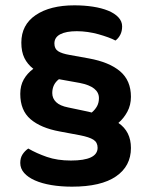

<svg xmlns="http://www.w3.org/2000/svg" viewBox="-20 -643 566 720"><path d="M471 -280Q471 -249 457.5 -224Q444 -199 424 -182Q471 -150 471 -88Q471 -20 415 18.5Q359 57 250 57Q208 57 172.5 51Q137 45 111 33.5Q85 22 70.5 5.5Q56 -11 56 -32Q56 -51 64.5 -64Q73 -77 86 -86Q117 -68 156 -54.5Q195 -41 246 -41Q346 -41 346 -89Q346 -109 330.5 -119Q315 -129 279 -136L204 -150Q133 -163 94.5 -196Q56 -229 56 -291Q56 -322 69 -345Q82 -368 105 -385Q83 -402 71.5 -425.5Q60 -449 60 -483Q60 -550 114 -586.5Q168 -623 259 -623Q296 -623 328.5 -618Q361 -613 385.5 -603Q410 -593 424 -578Q438 -563 438 -544Q438 -526 431 -512.5Q424 -499 413 -491Q402 -497 385.5 -503Q369 -509 349.5 -514.5Q330 -520 309 -523Q288 -526 268 -526Q228 -526 206 -514.5Q184 -503 184 -480Q184 -460 198 -451Q212 -442 241 -437L313 -424Q390 -410 430.5 -375.5Q471 -341 471 -280ZM236 -240Q268 -233 286 -229.5Q304 -226 312 -224Q320 -222 322 -221.5Q324 -221 324 -221Q337 -232 344 -245Q351 -258 351 -275Q351 -318 279 -332L201 -346Q176 -327 176 -294Q176 -274 190.5 -260Q205 -246 236 -240Z"/></svg>

Font: Baloo Da 2 SemiBold
Style: Regular
Weight: 600
Designer: Noopur Datye, Sulekha Rajkumar and Ek Type
Foundry: Ek Type
Version: Version 1.640;hotconv 1.0.111;makeotfexe 2.5.65597; ttfautoh